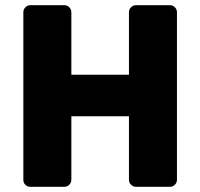

<svg xmlns="http://www.w3.org/2000/svg" viewBox="-20 -720 772 740"><path d="M70 0ZM662 -673V-27Q662 -16 654 -8Q646 0 635 0H504Q493 0 485 -8Q477 -16 477 -27V-272H255V-27Q255 -16 247 -8Q239 0 228 0H97Q86 0 78 -7.5Q70 -15 70 -27V-673Q70 -684 78 -692Q86 -700 97 -700H228Q239 -700 247 -692Q255 -684 255 -673V-432H477V-673Q477 -684 485 -692Q493 -700 504 -700H635Q646 -700 654 -692Q662 -684 662 -673Z"/></svg>

Font: Hezaedrus
Style: Bold
Weight: 700
Designer: Hubert & Fischer
Foundry: Hubert & Fischer
Version: Version 1.10;September 3, 2019;FontCreator 11.5.0.2425 64-bi